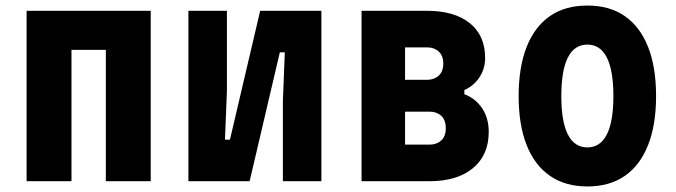

<svg xmlns="http://www.w3.org/2000/svg" viewBox="-20 -654 2440 693"><path d="M76 0V-615H524V0H362V-474H238V0Z M660 0V-615H799V-326L792 -150H810L919 -615H1140V0H1001V-289L1008 -465H990L881 0Z M1285 0V-615H1522Q1620 -615 1675.5 -570.5Q1731 -526 1731 -445Q1731 -406 1710.5 -375Q1690 -344 1656 -329V-314Q1696 -299 1720 -263.5Q1744 -228 1744 -178Q1744 -94 1687 -47Q1630 0 1531 0ZM1442 -132H1531Q1556 -132 1572.5 -147Q1589 -162 1589 -191Q1589 -221 1572.5 -236Q1556 -251 1531 -251H1442ZM1442 -366H1522Q1547 -366 1563.5 -381Q1580 -396 1580 -425Q1580 -453 1563.5 -468Q1547 -483 1522 -483H1442Z M2100 19Q2021 19 1965.5 -19Q1910 -57 1881 -130Q1852 -203 1852 -307Q1852 -412 1881 -485Q1910 -558 1965 -596Q2020 -634 2100 -634Q2180 -634 2235 -596Q2290 -558 2319 -485Q2348 -412 2348 -307Q2348 -203 2319 -130Q2290 -57 2235 -19Q2180 19 2100 19ZM2100 -122Q2147 -122 2170.5 -169Q2194 -216 2194 -307Q2194 -399 2170.5 -446Q2147 -493 2100 -493Q2053 -493 2029.5 -446Q2006 -399 2006 -307Q2006 -216 2029.5 -169Q2053 -122 2100 -122Z"/></svg>

Font: Martian Mono Condensed
Style: Bold
Weight: 700
Width: 3
Designer: Roman Shamin
Foundry: Evil Martians
Version: Version 1.000